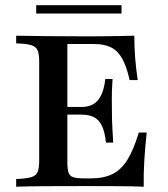

<svg xmlns="http://www.w3.org/2000/svg" viewBox="-20 -706 634 726"><path d="M41.1 0V-29Q79 -30.6 97.6 -35.9Q116.1 -41.1 122.2 -55.6Q128.2 -70.2 128.2 -98.4V-472.6Q128.2 -501.6 122.2 -515.7Q116.1 -529.8 97.6 -535.5Q79 -541.1 41.1 -541.9V-571Q83.9 -570.2 153.2 -569.4Q222.6 -568.5 316.1 -568.5Q348.4 -568.5 379.4 -569Q410.5 -569.4 437.9 -569.8Q465.3 -570.2 487.9 -571Q487.9 -528.2 491.1 -486.7Q494.4 -445.2 500.8 -403.2H470.2Q458.9 -454 442.3 -483.9Q425.8 -513.7 400.4 -526.6Q375 -539.5 337.1 -539.5H234.7V-92.7Q234.7 -66.9 239.1 -53.6Q243.5 -40.3 256.9 -35.9Q270.2 -31.5 296.8 -31.5H324.2Q372.6 -31.5 405.6 -48Q438.7 -64.5 462.1 -102.4Q485.5 -140.3 504.8 -204.8H534.7Q529 -151.6 525.8 -101.2Q522.6 -50.8 523.4 0Q484.7 -1.6 433.5 -2Q382.3 -2.4 312.9 -2.4Q221.8 -2.4 152.8 -2Q83.9 -1.6 41.1 0ZM208.9 -272.6V-301.6H354V-272.6ZM380.6 -166.9Q376.6 -205.6 366.1 -228.6Q355.6 -251.6 336.7 -262.1Q317.7 -272.6 287.9 -272.6V-301.6Q329 -301.6 350.4 -327Q371.8 -352.4 378.2 -407.3H405.6Q402.4 -359.7 402.8 -334.3Q403.2 -308.9 403.2 -287.1Q403.2 -270.2 403.6 -253.6Q404 -237.1 405.2 -216.5Q406.5 -196 408.1 -166.9ZM116.9 -654.8V-686.3H439.5V-654.8Z"/></svg>

Font: Playfair SemiBold
Style: Regular
Weight: 600
Designer: Claus Eggers Sørensen
Foundry: Claus Eggers Sørensen
Version: Version 2.001;gftools[0.9.30]